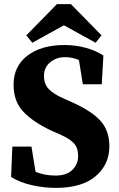

<svg xmlns="http://www.w3.org/2000/svg" viewBox="-20 -895 581 934"><path d="M251 19Q195 19 136 6Q77 -7 34 -34L40 -182H133L153 -59Q176 -50 199 -45.5Q222 -41 250 -41Q304 -41 332 -68.5Q360 -96 360 -136Q360 -176 339.5 -198Q319 -220 274 -240L231 -259Q143 -300 94.5 -350.5Q46 -401 46 -483Q46 -573 113.5 -624.5Q181 -676 294 -676Q348 -676 397 -662.5Q446 -649 483 -625L475 -485H383L364 -603Q331 -617 297 -617Q254 -617 224 -592Q194 -567 194 -526Q194 -486 217 -462Q240 -438 285 -418L332 -397Q427 -354 469.5 -306.5Q512 -259 512 -183Q512 -95 445.5 -38Q379 19 251 19ZM325 -875 474 -723 445 -687 291 -772 137 -687 108 -723 257 -875Z"/></svg>

Font: Source Serif 4
Style: Bold
Weight: 700
Designer: Frank Grießhammer
Foundry: Adobe
Version: Version 4.005;hotconv 1.1.0;makeotfexe 2.6.0